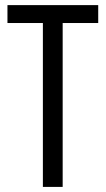

<svg xmlns="http://www.w3.org/2000/svg" viewBox="-20 -734 416 754"><path d="M226.1 0H148.4V-643.6H9.3V-713.9H365.7V-643.6H226.1Z"/></svg>

Font: Open Sans Condensed
Style: Regular
Weight: 400
Width: 3
Designer: Monotype Design Team
Foundry: Monotype Imaging Inc.
Version: Version 3.000